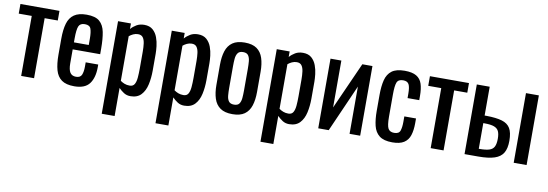

<svg xmlns="http://www.w3.org/2000/svg" viewBox="-57 -982 4482 1569"><g transform="rotate(10 2183.5 -198.0)"><path d="M119 0V-498H11V-578H335V-498H226V0Z M560 8Q492 8 455 -18.5Q418 -45 403.5 -96.5Q389 -148 389 -223V-355Q389 -432 404 -483Q419 -534 456.5 -560Q494 -586 560 -586Q633 -586 667.5 -556Q702 -526 713 -469.5Q724 -413 724 -334V-287H496V-171Q496 -119 511.5 -95Q527 -71 561 -71Q597 -71 608 -97Q619 -123 619 -166V-201H723V-179Q723 -92 686 -42Q649 8 560 8ZM496 -345H619V-397Q619 -450 609 -478.5Q599 -507 559 -507Q520 -507 508 -479Q496 -451 496 -376Z M821 190V-578H928V-532Q947 -554 974 -570Q1001 -586 1038 -586Q1083 -586 1109.5 -562.5Q1136 -539 1149 -503.5Q1162 -468 1166 -431.5Q1170 -395 1170 -369V-229Q1170 -168 1158 -113.5Q1146 -59 1114.5 -25.5Q1083 8 1026 8Q995 8 971 -7.5Q947 -23 928 -43V190ZM1005 -76Q1033 -76 1045 -96.5Q1057 -117 1060 -152Q1063 -187 1063 -229V-369Q1063 -405 1059 -435.5Q1055 -466 1042 -484Q1029 -502 1001 -502Q980 -502 961 -493Q942 -484 928 -472V-102Q943 -91 962 -83.5Q981 -76 1005 -76Z M1267 190V-578H1374V-532Q1393 -554 1420 -570Q1447 -586 1484 -586Q1529 -586 1555.5 -562.5Q1582 -539 1595 -503.5Q1608 -468 1612 -431.5Q1616 -395 1616 -369V-229Q1616 -168 1604 -113.5Q1592 -59 1560.5 -25.5Q1529 8 1472 8Q1441 8 1417 -7.5Q1393 -23 1374 -43V190ZM1451 -76Q1479 -76 1491 -96.5Q1503 -117 1506 -152Q1509 -187 1509 -229V-369Q1509 -405 1505 -435.5Q1501 -466 1488 -484Q1475 -502 1447 -502Q1426 -502 1407 -493Q1388 -484 1374 -472V-102Q1389 -91 1408 -83.5Q1427 -76 1451 -76Z M1872 8Q1808 8 1771 -18Q1734 -44 1718.5 -92Q1703 -140 1703 -205V-373Q1703 -438 1718.5 -486Q1734 -534 1771 -560Q1808 -586 1872 -586Q1936 -586 1972.5 -560Q2009 -534 2024.5 -486Q2040 -438 2040 -373V-205Q2040 -140 2024.5 -92Q2009 -44 1972.5 -18Q1936 8 1872 8ZM1872 -71Q1903 -71 1915.5 -89Q1928 -107 1930.5 -136.5Q1933 -166 1933 -198V-379Q1933 -412 1930.5 -441Q1928 -470 1915.5 -488.5Q1903 -507 1872 -507Q1841 -507 1828 -488.5Q1815 -470 1812.5 -441Q1810 -412 1810 -379V-198Q1810 -166 1812.5 -136.5Q1815 -107 1828 -89Q1841 -71 1872 -71Z M2138 190V-578H2245V-532Q2264 -554 2291 -570Q2318 -586 2355 -586Q2400 -586 2426.5 -562.5Q2453 -539 2466 -503.5Q2479 -468 2483 -431.5Q2487 -395 2487 -369V-229Q2487 -168 2475 -113.5Q2463 -59 2431.5 -25.5Q2400 8 2343 8Q2312 8 2288 -7.5Q2264 -23 2245 -43V190ZM2322 -76Q2350 -76 2362 -96.5Q2374 -117 2377 -152Q2380 -187 2380 -229V-369Q2380 -405 2376 -435.5Q2372 -466 2359 -484Q2346 -502 2318 -502Q2297 -502 2278 -493Q2259 -484 2245 -472V-102Q2260 -91 2279 -83.5Q2298 -76 2322 -76Z M2584 0V-578H2674V-189L2848 -578H2932V0H2844V-392L2671 0Z M3199 8Q3128 8 3091.5 -20.5Q3055 -49 3042.5 -101Q3030 -153 3030 -222V-355Q3030 -428 3043 -479.5Q3056 -531 3092.5 -558.5Q3129 -586 3199 -586Q3262 -586 3296.5 -565.5Q3331 -545 3344 -504.5Q3357 -464 3357 -404V-370H3260V-405Q3260 -461 3247.5 -484Q3235 -507 3200 -507Q3160 -507 3148.5 -479Q3137 -451 3137 -377V-195Q3137 -121 3151 -96Q3165 -71 3201 -71Q3241 -71 3250.5 -99Q3260 -127 3260 -171V-218H3357V-178Q3357 -120 3343.5 -78Q3330 -36 3295.5 -14Q3261 8 3199 8Z M3517 0V-498H3409V-578H3733V-498H3624V0Z M3798 0V-578H3905V-339H3922Q4001 -338 4049 -324Q4097 -310 4118.5 -274Q4140 -238 4140 -170Q4140 -107 4118 -70Q4096 -33 4046 -16.5Q3996 0 3911 0ZM4206 0V-578H4313V0ZM3905 -63H3911Q3962 -63 3991 -72Q4020 -81 4032 -104.5Q4044 -128 4044 -171Q4044 -210 4033.5 -232.5Q4023 -255 3995.5 -265.5Q3968 -276 3916 -276H3905Z"/></g></svg>

Font: Oswald
Style: Regular
Weight: 400
Designer: Vernon Adams
Foundry: Vernon Adams
Version: Version 4.103; ttfautohint (v1.8.3)